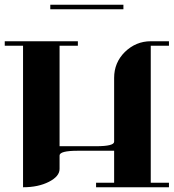

<svg xmlns="http://www.w3.org/2000/svg" viewBox="-20 -789 732 809"><path d="M0 -596.2V-615.2H308.1V-596.2H231V-172.9H384.8Q460.9 -172.9 460.9 -191.9V-460.9Q460.9 -524.9 505.9 -569.8Q552.7 -615.2 615.2 -615.2H691.9V-596.2H615.2V-19H691.9V0H384.8V-19H460.9V-153.8H308.1Q231 -153.8 231 -133.8V-77.1Q231 -45.9 186 -22.9Q141.1 0 77.1 0V-596.2ZM191.9 -750V-769H500V-750Z"/></svg>

Font: Hjet
Style: Regular
Weight: 400
Designer: T. Christopher White
Version: Version 1.2